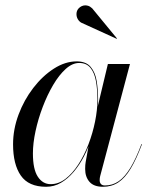

<svg xmlns="http://www.w3.org/2000/svg" viewBox="-20 -705 584 735"><path d="M156.5 10Q89.5 10 59.8 -32.8Q30 -75.5 30 -152.5Q30 -210 51 -266.2Q72 -322.5 107.5 -368.5Q143 -414.5 186.2 -442.2Q229.5 -470 273.5 -470Q309.5 -470 327.2 -448.8Q345 -427.5 350.2 -394Q355.5 -360.5 355.5 -324Q355.5 -291 349.2 -253.5Q343 -216 331 -178.5Q319 -141 301.8 -107.2Q284.5 -73.5 262 -47Q239.5 -20.5 213.2 -5.2Q187 10 156.5 10ZM174 0Q204 0 230.8 -20.5Q257.5 -41 280 -75.8Q302.5 -110.5 318.8 -153Q335 -195.5 344 -240Q353 -284.5 353 -324Q353 -363 347.2 -394.8Q341.5 -426.5 326.2 -445.2Q311 -464 283 -464Q257 -464 231.5 -441Q206 -418 183.5 -379.8Q161 -341.5 143.5 -295.5Q126 -249.5 116 -203Q106 -156.5 106 -117.5Q106 -57 124.8 -28.5Q143.5 0 174 0ZM374 10Q339 10 322.5 -9Q306 -28 306 -58Q306 -66.5 306.5 -73.2Q307 -80 308 -85L319.5 -149L342.5 -223.5L355.5 -303.5L393 -460H477.5L363.5 -31Q361.5 -23.5 361.5 -15Q361.5 -6.5 366.2 -0.8Q371 5 382 5Q410.5 5 434 -11Q457.5 -27 479 -62.2Q500.5 -97.5 521.5 -153.5L523.5 -153Q502 -95.5 480.2 -59.5Q458.5 -23.5 433 -6.8Q407.5 10 374 10ZM426.5 -556.5 290.5 -618.5Q282.5 -623.5 277.8 -631.8Q273 -640 272.8 -649.8Q272.5 -659.5 277 -667.5Q280.5 -673.5 286.8 -678Q293 -682.5 300.8 -684Q308.5 -685.5 316.8 -683Q325 -680.5 333 -673L428 -557.5Z"/></svg>

Font: Bodoni Moda 72pt
Style: Italic
Weight: 400
Italic angle: -13°
Designer: Owen Earl
Foundry: indestructible type
Version: Version 2.005